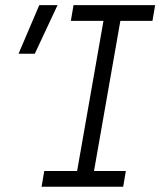

<svg xmlns="http://www.w3.org/2000/svg" viewBox="-20 -713 626 733"><path d="M138.7 0H450.2L460.4 -60.1H338.9L439.5 -633.3H562L572.3 -693.4H260.7L250.5 -633.3H375L274.4 -60.1H148.9ZM50.8 -507.8H112.8L199.7 -693.4H129.9Z"/></svg>

Font: Cascadia Code NF Light
Style: Italic
Weight: 300
Italic angle: -10°
Monospace: yes
Designer: Aaron Bell
Foundry: Saja Typeworks
Version: Version 2404.023